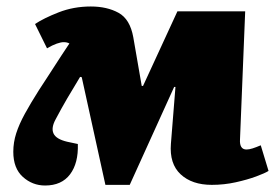

<svg xmlns="http://www.w3.org/2000/svg" viewBox="-20 -556 850 592"><path d="M380 14H305L232 -318L227 -319Q217 -302 207 -285.5Q197 -269 187.5 -253Q178 -237 169 -220.5Q160 -204 152 -189Q137 -162 145 -144.5Q153 -127 187 -119L220 -112Q222 -53 196 -18.5Q170 16 119 16Q80 16 50.5 -10.5Q21 -37 21 -88Q21 -117 30 -145Q39 -173 56.5 -205Q74 -237 100 -278Q112 -296 123.5 -314Q135 -332 146.5 -349.5Q158 -367 169.5 -385Q181 -403 194 -422Q190 -424 186 -425Q182 -426 176 -426Q168 -426 155 -421.5Q142 -417 125 -407L88 -482Q115 -500 161 -518Q207 -536 260 -536Q310 -536 345.5 -516.5Q381 -497 391 -441L417 -291H421L527 -521H736L720 -126Q719 -111 724 -103Q729 -95 740 -95Q748 -95 759 -98.5Q770 -102 784 -108L808 -29Q797 -22 770 -12Q743 -2 707 6Q671 14 633 14Q572 14 537 -18.5Q502 -51 507 -113L521 -288H517Z"/></svg>

Font: Literata 18pt Black
Style: Italic
Weight: 900
Italic angle: -2°
Designer: Latin by Veronika Burian and Jose Scaglione. Greek by Irene Vlachou. Cyrillic by Vera Evstafieva
Foundry: TypeTogether
Version: Version 3.103;gftools[0.9.29]